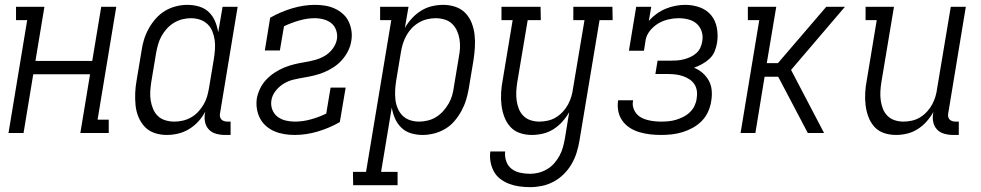

<svg xmlns="http://www.w3.org/2000/svg" viewBox="-20 -548 4040 791"><path d="M15 0 92 -465H46V-520H163L126 -297H360L397 -520H459L382 -55H428V0H311L351 -242H117L77 0Z M667 8Q641 8 617 0Q593 -8 576.5 -25.5Q560 -43 550.5 -66Q541 -89 538.5 -114Q536 -139 537 -165Q538 -191 543 -218L563 -338Q566 -361 573 -384Q580 -407 592 -429Q604 -451 621 -470.5Q638 -490 659.5 -503Q681 -516 705 -522Q729 -528 752 -528Q777 -528 800.5 -521Q824 -514 840.5 -498Q857 -482 866 -460.5Q875 -439 879 -415L897 -520H959L887 -84Q885 -76 886 -69Q887 -62 891 -57Q895 -52 902 -49.5Q909 -47 916 -47H930V8H907Q888 8 870 3Q852 -2 840 -15Q828 -28 824.5 -46.5Q821 -65 825 -84V-87Q814 -66 797 -47.5Q780 -29 758.5 -16Q737 -3 713.5 2.5Q690 8 667 8ZM698 -47Q715 -47 733 -51Q751 -55 767.5 -64.5Q784 -74 796.5 -87.5Q809 -101 818.5 -117Q828 -133 833 -150Q838 -167 841 -185L861 -305Q864 -324 865.5 -343.5Q867 -363 864.5 -382Q862 -401 855 -418.5Q848 -436 835 -448.5Q822 -461 804 -467Q786 -473 766 -473Q749 -473 731 -468.5Q713 -464 696.5 -454Q680 -444 667 -429.5Q654 -415 645 -398.5Q636 -382 631 -364Q626 -346 623 -329L603 -209Q600 -189 599 -170Q598 -151 601 -133Q604 -115 611 -98.5Q618 -82 630.5 -70Q643 -58 661 -52.5Q679 -47 698 -47Z M1194 8Q1172 8 1151 4.5Q1130 1 1111 -7Q1092 -15 1076.5 -28.5Q1061 -42 1051.5 -60Q1042 -78 1038.5 -99Q1035 -120 1038 -142Q1042 -163 1051.5 -183Q1061 -203 1076.5 -219.5Q1092 -236 1111 -248.5Q1130 -261 1150.5 -269.5Q1171 -278 1191.5 -283Q1212 -288 1233.5 -291.5Q1255 -295 1276 -300.5Q1297 -306 1316.5 -317Q1336 -328 1350 -346.5Q1364 -365 1368 -386Q1371 -405 1365 -423Q1359 -441 1345.5 -452Q1332 -463 1314 -468Q1296 -473 1277 -473Q1245 -473 1212.5 -463.5Q1180 -454 1150 -440L1133 -340H1071L1093 -475Q1137 -500 1184.5 -514Q1232 -528 1278 -528Q1300 -528 1320.5 -524.5Q1341 -521 1359.5 -512.5Q1378 -504 1393 -490.5Q1408 -477 1416.5 -459Q1425 -441 1428 -420.5Q1431 -400 1427 -378Q1424 -358 1414 -338Q1404 -318 1389 -301Q1374 -284 1355 -271.5Q1336 -259 1315.5 -250.5Q1295 -242 1274 -237Q1253 -232 1232 -228.5Q1211 -225 1189.5 -220Q1168 -215 1149 -203.5Q1130 -192 1115.5 -173.5Q1101 -155 1098 -134Q1095 -114 1102 -96Q1109 -78 1123.5 -67Q1138 -56 1156.5 -51.5Q1175 -47 1195 -47Q1227 -47 1260 -56Q1293 -65 1324 -80L1342 -187H1404L1380 -45Q1336 -20 1288.5 -6Q1241 8 1194 8Z M1435 215 1434 160H1488L1592 -465H1546V-520H1663L1648 -433Q1660 -454 1677 -472.5Q1694 -491 1715 -504Q1736 -517 1759.5 -522.5Q1783 -528 1806 -528Q1832 -528 1856 -520Q1880 -512 1897 -494.5Q1914 -477 1923 -454Q1932 -431 1935 -406Q1938 -381 1936.5 -355Q1935 -329 1931 -302L1911 -182Q1907 -159 1900 -136Q1893 -113 1881 -91Q1869 -69 1852.5 -49.5Q1836 -30 1814 -17Q1792 -4 1768 2Q1744 8 1721 8Q1696 8 1673 1Q1650 -6 1633.5 -22Q1617 -38 1607.5 -59.5Q1598 -81 1594 -105L1550 160H1618V215ZM1707 -47Q1724 -47 1742.5 -51.5Q1761 -56 1777 -66Q1793 -76 1806 -90.5Q1819 -105 1828.5 -121.5Q1838 -138 1843 -156Q1848 -174 1850 -191L1870 -311Q1874 -331 1875 -350Q1876 -369 1873 -387Q1870 -405 1862.5 -421.5Q1855 -438 1842.5 -450Q1830 -462 1812 -467.5Q1794 -473 1775 -473Q1758 -473 1740.5 -469Q1723 -465 1706.5 -455.5Q1690 -446 1677 -432.5Q1664 -419 1655 -403Q1646 -387 1640.5 -370Q1635 -353 1632 -335L1612 -215Q1609 -196 1608 -176.5Q1607 -157 1609 -138Q1611 -119 1618.5 -101.5Q1626 -84 1638.5 -71.5Q1651 -59 1669 -53Q1687 -47 1707 -47Z M2164 223Q2142 223 2120 220Q2098 217 2078 209.5Q2058 202 2041.5 189.5Q2025 177 2015 159Q2005 141 2001 119.5Q1997 98 2000 76H2061Q2059 97 2065.5 116Q2072 135 2087 147Q2102 159 2122.5 163.5Q2143 168 2164 168Q2181 168 2199 163.5Q2217 159 2234 149Q2251 139 2263.5 124.5Q2276 110 2285 93.5Q2294 77 2299 59Q2304 41 2307 24L2325 -86Q2313 -65 2297 -47Q2281 -29 2260.5 -16Q2240 -3 2217 2.5Q2194 8 2171 8Q2145 8 2121.5 0Q2098 -8 2082 -26Q2066 -44 2057.5 -67Q2049 -90 2046 -115Q2043 -140 2044.5 -166Q2046 -192 2051 -218L2092 -465H2046V-520H2207L2208 -465H2154L2111 -209Q2108 -190 2107 -171Q2106 -152 2108.5 -134Q2111 -116 2117.5 -99.5Q2124 -83 2136.5 -70.5Q2149 -58 2166.5 -52.5Q2184 -47 2202 -47Q2219 -47 2237 -51Q2255 -55 2270.5 -64.5Q2286 -74 2299 -88Q2312 -102 2320.5 -118Q2329 -134 2334 -151Q2339 -168 2341 -185L2388 -465H2342V-520H2503L2504 -465H2450L2367 33Q2363 57 2355.5 81Q2348 105 2335 127.5Q2322 150 2303 169Q2284 188 2260.5 200.5Q2237 213 2212.5 218Q2188 223 2164 223Z M2704 8Q2681 8 2659 5.5Q2637 3 2616 -3Q2595 -9 2577 -20Q2559 -31 2546 -48Q2533 -65 2528 -86.5Q2523 -108 2526 -131L2527 -135H2588V-132Q2585 -118 2589 -104.5Q2593 -91 2601.5 -80.5Q2610 -70 2622 -63.5Q2634 -57 2648 -53.5Q2662 -50 2676 -48.5Q2690 -47 2704 -47Q2719 -47 2734.5 -48.5Q2750 -50 2765 -54.5Q2780 -59 2795 -66.5Q2810 -74 2822 -85.5Q2834 -97 2841 -111.5Q2848 -126 2850 -141Q2853 -157 2851 -172.5Q2849 -188 2841.5 -200Q2834 -212 2821.5 -220.5Q2809 -229 2794.5 -234Q2780 -239 2765 -241Q2750 -243 2734 -243H2680L2689 -298H2743Q2756 -298 2769.5 -299Q2783 -300 2797 -303.5Q2811 -307 2824 -313Q2837 -319 2848 -328.5Q2859 -338 2865 -351Q2871 -364 2873 -377Q2877 -398 2871 -417.5Q2865 -437 2850.5 -450Q2836 -463 2816 -468Q2796 -473 2775 -473Q2755 -473 2733.5 -468Q2712 -463 2693 -452Q2674 -441 2659 -423Q2644 -405 2640 -384L2633 -339H2571L2601 -520H2663L2653 -462Q2667 -478 2685 -491Q2703 -504 2722.5 -512Q2742 -520 2762.5 -524Q2783 -528 2803 -528Q2835 -528 2863.5 -517.5Q2892 -507 2910 -485Q2928 -463 2933.5 -432.5Q2939 -402 2934 -371Q2931 -353 2924 -336Q2917 -319 2903 -306Q2889 -293 2872.5 -284Q2856 -275 2839 -269Q2859 -261 2874.5 -247.5Q2890 -234 2900 -216Q2910 -198 2912 -176Q2914 -154 2910 -131Q2907 -110 2897.5 -88.5Q2888 -67 2871.5 -50Q2855 -33 2834 -21.5Q2813 -10 2791.5 -3.5Q2770 3 2748 5.5Q2726 8 2704 8Z M3031 0 3108 -465H3061V-520H3178L3139 -288H3185L3384 -520H3461L3239 -260L3375 0H3308L3186 -232H3130L3092 0Z M3671 8Q3645 8 3621.5 0Q3598 -8 3582 -26Q3566 -44 3557.5 -67Q3549 -90 3546 -115Q3543 -140 3544.5 -166Q3546 -192 3551 -218L3592 -465H3546V-520H3663L3611 -209Q3608 -190 3607 -171Q3606 -152 3608.5 -134Q3611 -116 3617.5 -99.5Q3624 -83 3636.5 -70.5Q3649 -58 3666.5 -52.5Q3684 -47 3702 -47Q3719 -47 3737 -51Q3755 -55 3770.5 -64.5Q3786 -74 3799 -88Q3812 -102 3820.5 -118Q3829 -134 3834 -151Q3839 -168 3841 -185L3897 -520H3959L3887 -84Q3885 -76 3886 -69Q3887 -62 3891 -57Q3895 -52 3902 -49.5Q3909 -47 3916 -47H3930V8H3907Q3888 8 3870 3Q3852 -2 3840 -15Q3828 -28 3824.5 -46.5Q3821 -65 3825 -84V-86Q3813 -65 3797 -47Q3781 -29 3760.5 -16Q3740 -3 3717 2.5Q3694 8 3671 8Z"/></svg>

Font: Iosevka Curly Slab Light
Style: Italic
Weight: 300
Italic angle: -9°
Monospace: yes
Designer: Belleve Invis
Foundry: Belleve Invis
Version: Version 22.1.2; ttfautohint (v1.8.4)